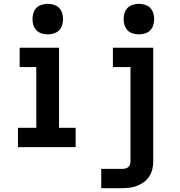

<svg xmlns="http://www.w3.org/2000/svg" viewBox="-20 -770 940 1005"><path d="M74 0V-101H170V-419H83V-520H289V-101H376V0ZM230 -590Q214 -590 198 -595Q182 -600 171 -611Q160 -622 155 -638Q150 -654 150 -670Q150 -686 155 -702Q160 -718 171 -729Q182 -740 198 -745Q214 -750 230 -750Q246 -750 262 -745Q278 -740 289 -729Q300 -718 305 -702Q310 -686 310 -670Q310 -654 305 -638Q300 -622 289 -611Q278 -600 262 -595Q246 -590 230 -590ZM510 215V114H618Q627 114 635 112.5Q643 111 649.5 106Q656 101 659.5 93Q663 85 663 76V-419H571V-520H782V76Q782 97 777 117Q772 137 761 154Q750 171 733.5 183Q717 195 698 202.5Q679 210 659 212.5Q639 215 618 215ZM707 -590Q691 -590 675 -595Q659 -600 648 -611Q637 -622 632 -638Q627 -654 627 -670Q627 -686 632 -702Q637 -718 648 -729Q659 -740 675 -745Q691 -750 707 -750Q723 -750 739 -745Q755 -740 766 -729Q777 -718 782 -702Q787 -686 787 -670Q787 -654 782 -638Q777 -622 766 -611Q755 -600 739 -595Q723 -590 707 -590Z"/></svg>

Font: Iosevka Etoile
Style: Bold
Weight: 700
Designer: Belleve Invis
Foundry: Belleve Invis
Version: Version 28.1.0; ttfautohint (v1.8.4)